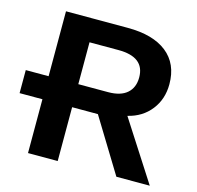

<svg xmlns="http://www.w3.org/2000/svg" viewBox="-101 -794 924 900"><g transform="rotate(15 361.0 -344.0)"><path d="M539.6 0 379.9 -261.2H254.9V0H110.8V-261.2H0V-373H110.8V-688H410.6Q533.7 -688 600.6 -635Q667.5 -582 667.5 -482.9Q667.5 -410.6 626.5 -358.2Q585.4 -305.7 515.6 -289.1L701.7 0ZM522.5 -477.1Q522.5 -576.2 395.5 -576.2H254.9V-373H399.4Q460 -373 491.2 -400.4Q522.5 -427.7 522.5 -477.1Z"/></g></svg>

Font: Arial
Style: Bold
Weight: 700
Designer: Steve Matteson
Foundry: Ascender Corporation
Version: Version 2.00.3